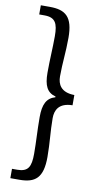

<svg xmlns="http://www.w3.org/2000/svg" viewBox="-104 -836 546 1051"><g transform="rotate(10 169.0 -310.5)"><path d="M34 170H84C172 170 214 137 214 21C214 -60 205 -119 205 -194C205 -238 224 -281 300 -282V-339C224 -340 205 -383 205 -426C205 -502 214 -561 214 -642C214 -758 172 -791 84 -791H34V-740H63C124 -740 139 -709 139 -637C139 -569 134 -511 134 -434C134 -362 152 -326 200 -313V-309C152 -295 134 -258 134 -187C134 -111 139 -52 139 16C139 88 124 118 63 118H34Z"/></g></svg>

Font: DAIFUKU Sans JP
Style: Regular
Weight: 400
Designer: Original font ‘Source Han Sans JP’ : Ryoko NISHIZUKA  (kana, bopomofo & ideographs); Paul D. Hunt (Latin, Greek & Cyrill
Foundry: Daifuku
Version: Version 1.001